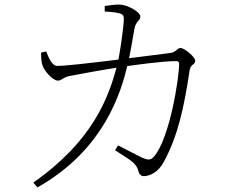

<svg xmlns="http://www.w3.org/2000/svg" viewBox="-20 -776 1040 836"><path d="M606 -9C631 -9 670 -26 693 -71C755 -184 782 -311 806 -472C810 -497 830 -493 830 -512C830 -528 783 -567 766 -567C751 -567 747 -548 720 -545C638 -535 295 -489 230 -489C205 -489 192 -526 181 -552L159 -547C159 -530 159 -506 166 -489C172 -470 208 -425 232 -425C250 -425 251 -438 282 -445C312 -451 444 -475 511 -485C566 -493 688 -510 748 -510C756 -510 760 -505 760 -499C760 -435 719 -176 652 -96C637 -78 627 -78 600 -89C582 -97 530 -125 494 -143L481 -122C535 -85 572 -71 582 -33C586 -16 595 -9 606 -9ZM125 19 143 40C436 -125 508 -379 535 -492C545 -532 559 -612 565 -649C571 -685 591 -685 591 -704C591 -725 534 -755 503 -756C487 -757 456 -753 436 -750V-726C453 -725 482 -723 500 -718C517 -713 520 -707 519 -689C518 -653 501 -532 489 -488C453 -352 385 -163 125 19Z"/></svg>

Font: Source Han Serif TW VF
Style: Regular
Weight: 250
Designer: Ryoko NISHIZUKA 西塚涼子 (kana & ideographs); Frank Grießhammer (Latin, Greek & Cyrillic); Wenlong ZHANG 张文龙 (bopomofo); San
Foundry: Adobe
Version: Version 2.002;hotconv 1.1.0;makeotfexe 2.6.0